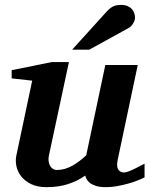

<svg xmlns="http://www.w3.org/2000/svg" viewBox="-20 -754 614 786"><path d="M571.8 -27.8Q561.5 -22.5 543.7 -15.4Q525.9 -8.3 504.2 -2.2Q482.4 3.9 459 8.1Q435.5 12.2 414.1 12.2Q388.2 12.2 372.1 6.8Q356 1.5 346.9 -6.1Q337.9 -13.7 334 -21.7Q330.1 -29.8 329.1 -35.2Q295.9 -12.2 257.3 0Q218.8 12.2 169.9 12.2Q132.8 12.2 107.2 -0.5Q81.5 -13.2 66.7 -32.2Q51.8 -51.3 47.1 -74Q42.5 -96.7 46.9 -117.2L111.8 -423.8L27.8 -433.1V-466.8L192.9 -500H262.2L180.2 -117.2Q177.7 -105.5 179 -94.7Q180.2 -84 184.6 -75.9Q189 -67.9 196.3 -63Q203.6 -58.1 212.9 -58.1Q229.5 -58.1 245.4 -62.7Q261.2 -67.4 276.1 -75.7Q291 -84 305.2 -94.7Q319.3 -105.5 333 -118.2L411.1 -487.8H543.9L461.9 -100.1Q456.1 -72.3 464.1 -60.1Q472.2 -47.9 487.8 -47.9Q491.7 -47.9 496.8 -49.1Q502 -50.3 511 -54Q520 -57.6 534.4 -64.7Q548.8 -71.8 571.8 -84ZM532.7 -681.2Q532.7 -676.3 530.8 -670.2Q528.8 -664.1 525.1 -658.2Q521.5 -652.3 516.8 -647.2Q512.2 -642.1 506.3 -639.2L345.7 -550.8H275.4L412.6 -702.1Q420.9 -711.4 428 -717.5Q435.1 -723.6 442.4 -727.3Q449.7 -731 457.5 -732.4Q465.3 -733.9 475.6 -733.9Q491.7 -733.9 502.7 -729Q513.7 -724.1 520.3 -716.6Q526.9 -709 529.8 -699.5Q532.7 -689.9 532.7 -681.2Z"/></svg>

Font: Charis SIL Phon
Style: Bold Italic
Weight: 700
Italic angle: -11°
Foundry: SIL International
Version: Version 5.000